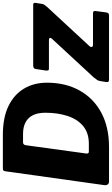

<svg xmlns="http://www.w3.org/2000/svg" viewBox="260 -1042 782 1342"><g transform="rotate(-90 651.0 -371.0)"><path d="M53 0Q40 0 33 -9Q26 -18 28 -33L125 -725Q127 -736 131 -739Q135 -742 148 -742H379Q500 -742 580.5 -703Q661 -664 702.5 -594.5Q744 -525 744 -434Q744 -303 689 -205Q634 -107 533.5 -53.5Q433 0 295 0H53ZM318 -141Q393 -141 441 -181Q489 -221 511.5 -290Q534 -359 534 -445Q534 -498 516.5 -532.5Q499 -567 466 -584Q433 -601 386 -601H327Q310 -601 307 -582L249 -159Q248 -150 251 -145.5Q254 -141 262 -141ZM768 0Q755 0 751 -4Q747 -8 749 -22L755 -59Q757 -74 762.5 -82Q768 -90 782 -108L1053 -401Q1059 -408 1056.5 -414Q1054 -420 1040 -420H843Q832 -420 830 -425.5Q828 -431 829 -443L840 -514Q841 -522 848 -526Q855 -530 862 -530H1289Q1304 -530 1302 -514L1295 -470Q1294 -460 1288 -451.5Q1282 -443 1272 -431L997 -134Q991 -125 994.5 -118.5Q998 -112 1007 -112H1229Q1248 -112 1245 -94L1235 -19Q1234 -11 1229.5 -5.5Q1225 0 1213 0H768Z"/></g></svg>

Font: Libre Franklin ExtraBold
Style: Italic
Weight: 800
Italic angle: -8°
Designer: Pablo Impallari, Rodrigo Fuenzalida, Nhung Nguyen
Foundry: Impallari Type
Version: Version 3.000